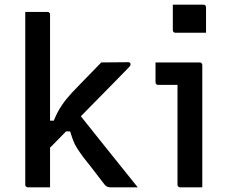

<svg xmlns="http://www.w3.org/2000/svg" viewBox="-20 -801 990 821"><path d="M194 0Q177 0 162 0Q147 0 131.5 0Q116 0 99 0Q96 0 93.5 -1.5Q91 -3 89.5 -5Q88 -7 88 -11Q88 -91 88 -171Q88 -251 88 -331Q88 -411 88 -491Q88 -571 88 -651Q88 -682 88 -707.5Q88 -733 88 -750Q106 -750 122 -750Q138 -750 153 -750Q168 -750 183 -750Q187 -750 189 -748.5Q191 -747 192.5 -745Q194 -743 194 -739Q194 -647 194 -554.5Q194 -462 194 -369.5Q194 -277 194 -184.5Q194 -92 194 0ZM453 0Q443 0 437.5 -3Q432 -6 427 -12Q423 -17 413 -30Q403 -43 390.5 -59.5Q378 -76 363.5 -94.5Q349 -113 336 -129Q320 -151 309.5 -167.5Q299 -184 292.5 -201.5Q286 -219 280 -239H243L308 -326Q352 -271 395 -217Q438 -163 481.5 -109Q525 -55 569 0Q550 0 533.5 0Q517 0 498.5 0Q480 0 453 0ZM176 -285H210Q218 -305 226.5 -321Q235 -337 244.5 -351Q254 -365 264.5 -378Q275 -391 288 -405Q304 -422 323 -441.5Q342 -461 364.5 -484Q387 -507 413 -534L528 -535Q531 -535 533.5 -534Q536 -533 537 -531Q538 -529 538 -525Q538 -523 537 -520.5Q536 -518 530 -512Q498 -479 467 -447.5Q436 -416 406 -385.5Q376 -355 347 -325.5Q318 -296 289 -266.5Q260 -237 232.5 -208.5Q205 -180 176 -152Z M739 -11Q739 -45 739 -87.5Q739 -130 739 -177Q739 -224 739 -271Q739 -318 739 -361Q739 -404 739 -438H728Q720 -438 711 -438Q702 -438 692.5 -438Q683 -438 674 -438Q665 -438 656 -438Q651 -438 648 -441Q645 -444 645 -449Q645 -470 645 -491.5Q645 -513 645 -534Q662 -534 681.5 -534Q701 -534 722 -534Q743 -534 763.5 -534Q784 -534 802.5 -534Q821 -534 834 -534Q838 -534 840 -532.5Q842 -531 843.5 -528.5Q845 -526 845 -523Q845 -473 845 -418.5Q845 -364 845 -308Q845 -252 845 -198Q845 -144 845 -94Q845 -79 845 -63Q845 -47 845 -31.5Q845 -16 845 0Q820 0 798 0Q776 0 750 0Q746 0 742.5 -3Q739 -6 739 -11ZM719 -781Q735 -781 751.5 -781Q768 -781 784.5 -781Q801 -781 817.5 -781Q834 -781 850 -781Q855 -781 858 -778Q861 -775 861 -770V-661Q845 -661 828.5 -661Q812 -661 795.5 -661Q779 -661 762.5 -661Q746 -661 730 -661Q725 -661 722 -664Q719 -667 719 -672Z"/></svg>

Font: Recursive Medium
Style: Regular
Weight: 500
Version: Version 1.085